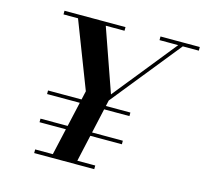

<svg xmlns="http://www.w3.org/2000/svg" viewBox="-107 -871 1056 991"><g transform="rotate(15 421.0 -375.0)"><path d="M247.5 0 332.5 -377 188.5 -750H337.5L462 -395L745.5 -748H770L459 -361.5L378.5 0ZM157.5 0V-19.5H478.5V0ZM143 -161V-180H583V-161ZM143 -311.5V-330.5H583V-311.5ZM118.5 -730.5V-750H444.5V-730.5ZM631.5 -730.5V-750H841.5V-730.5Z"/></g></svg>

Font: Bodoni Moda 11pt SemiBold
Style: Italic
Weight: 600
Italic angle: -13°
Designer: Owen Earl
Foundry: indestructible type
Version: Version 2.004